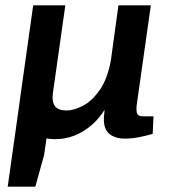

<svg xmlns="http://www.w3.org/2000/svg" viewBox="-20 -511 640 723"><path d="M226 -491 179 -159Q175 -126 187.5 -110.5Q200 -95 231 -95Q258 -95 292 -112.5Q326 -130 355.5 -172Q385 -214 398 -286L376 -101Q355 -66 325 -40Q295 -14 260.5 -0.5Q226 13 188 13Q140 13 108.5 -7.5Q77 -28 63.5 -61.5Q50 -95 55 -136L105 -491ZM548 -491 496 -124Q492 -99 495.5 -86Q499 -73 517 -73H558L555 -7Q532 0 504 5.5Q476 11 451 11Q410 11 388.5 -10Q367 -31 372 -78L374 -98V-113L426 -491ZM167 -72 146 73 113 192H9L63 -191Z"/></svg>

Font: Exo 2 SemiBold
Style: Italic
Weight: 600
Italic angle: -8°
Designer: Natanael Gama
Foundry: Natanael Gama
Version: Version 2.010